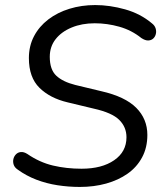

<svg xmlns="http://www.w3.org/2000/svg" viewBox="-20 -734 655 763"><path d="M297.3 8.9Q252.2 8.9 208.3 2.1Q164.5 -4.7 124.4 -20Q84.4 -35.4 51 -59.6Q38.3 -68 34.5 -79.2Q30.7 -90.3 33.1 -101.5Q35.6 -112.7 43.4 -120.7Q51.2 -128.7 62.9 -129.8Q74.6 -131 88.7 -122.1Q137.3 -88.7 190.7 -76.1Q244 -63.5 304 -63.5Q384.7 -63.5 433.6 -97.2Q482.6 -130.8 482.6 -188.6Q482.6 -229 453.8 -257.6Q425.1 -286.2 352.2 -302.4L248.5 -327.3Q178.7 -343.8 136.8 -385.1Q94.8 -426.4 94.8 -503.1Q94.8 -551.4 115.2 -590.2Q135.7 -629.1 172 -656.8Q208.3 -684.5 256.2 -699.2Q304 -713.9 358.4 -713.9Q416.2 -713.9 477.2 -696.8Q538.3 -679.6 583.6 -641.3Q594.7 -633 598.4 -621.3Q602 -609.5 599.2 -598.6Q596.5 -587.7 588.7 -580.6Q580.9 -573.6 569 -573.2Q557.1 -572.7 541.5 -583Q502.8 -614.1 454.3 -627.8Q405.8 -641.5 356.4 -641.5Q305.5 -641.5 264.9 -624.7Q224.3 -608 201.1 -578.4Q177.8 -548.8 177.8 -508.2Q177.8 -457.5 203.5 -433.3Q229.3 -409 279.1 -396.4L382.8 -371.5Q477.1 -350 521.4 -305.6Q565.6 -261.2 565.6 -197.7Q565.6 -147.5 544.7 -108.7Q523.9 -69.8 487.1 -43.9Q450.3 -18 401.7 -4.5Q353.2 8.9 297.3 8.9Z"/></svg>

Font: Nunito ExtraLight
Style: Italic
Weight: 200
Italic angle: -9°
Designer: Vernon Adams
Foundry: Vernon Adams
Version: Version 3.602